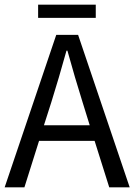

<svg xmlns="http://www.w3.org/2000/svg" viewBox="-20 -806 578 826"><path d="M0 0 222 -656H316L538 0H450L387 -200H148L85 0ZM144 -729V-786H392V-729ZM169 -267H366L335 -367Q303 -469 270 -588H266Q233 -469 201 -367Z"/></svg>

Font: RibengUni
Style: Regular
Weight: 400
Designer: (1) Dr. Andrew Glass (Program Manager at Microsoft Corporation)
(2) Bivuti Chakma (Suz Moriz)
(3) Paul D. Hunt (Adobe Co
Foundry: Bivuti Chakma and Jyoti Chakma
Version: Version 1.2020